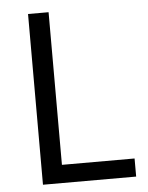

<svg xmlns="http://www.w3.org/2000/svg" viewBox="-51 -740 603 782"><g transform="rotate(-5 250.5 -349.0)"><path d="M93 0V-698H177V-74H474V0Z"/></g></svg>

Font: IBM Plex Sans Arabic
Style: Regular
Weight: 400
Designer: Mike Abbink, Paul van der Laan, Pieter van Rosmalen, Wael Morcos, Khajak Apelian
Foundry: Bold Monday
Version: Version 1.005